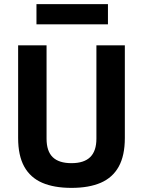

<svg xmlns="http://www.w3.org/2000/svg" viewBox="-20 -900 694 932"><path d="M327 12Q242 12 184.5 -13Q127 -38 97.5 -91.5Q68 -145 68 -230V-680H206V-227Q206 -166 236 -137Q266 -108 327 -108Q388 -108 418 -137.5Q448 -167 448 -227V-680H586V-230Q586 -145 556.5 -91.5Q527 -38 469.5 -13Q412 12 327 12ZM157 -782V-880H504V-782Z"/></svg>

Font: Titillium Web SemiBold
Style: Regular
Weight: 600
Designer: Mohamed Gaber, Accademia di Belle Arti di Urbino
Foundry: Kief Type Foundry, Accademia di Belle Arti di Urbino
Version: Version 3.000; ttfautohint (v1.8.4)